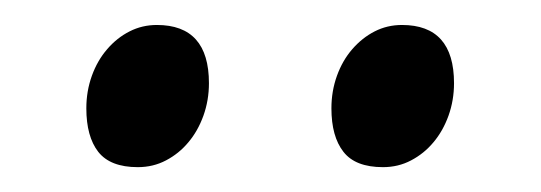

<svg xmlns="http://www.w3.org/2000/svg" viewBox="-20 -682 431 153"><path d="M341.8 -615.7Q341.8 -602.1 337.4 -589.8Q333 -577.6 325.4 -568.6Q317.9 -559.6 307.6 -554.2Q297.4 -548.8 285.2 -548.8Q263.2 -548.8 253.7 -561Q244.1 -573.2 244.1 -595.7Q244.1 -609.4 248.5 -621.6Q252.9 -633.8 260.7 -642.8Q268.6 -651.9 278.6 -657Q288.6 -662.1 300.3 -662.1Q341.8 -662.1 341.8 -615.7ZM146.5 -615.7Q146.5 -602.1 142.1 -589.8Q137.7 -577.6 130.1 -568.6Q122.6 -559.6 112.3 -554.2Q102.1 -548.8 89.8 -548.8Q67.9 -548.8 58.3 -561Q48.8 -573.2 48.8 -595.7Q48.8 -609.4 53.2 -621.6Q57.6 -633.8 65.4 -642.8Q73.2 -651.9 83.3 -657Q93.3 -662.1 105 -662.1Q146.5 -662.1 146.5 -615.7Z"/></svg>

Font: Akkhara
Style: Regular
Weight: 400
Designer: J. Victor Gaultney
Version: Version 1.00 June 13, 2006, initial release